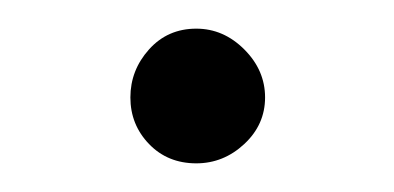

<svg xmlns="http://www.w3.org/2000/svg" viewBox="-20 -103 275 134"><path d="M71 -35Q71 -54 84 -68.5Q97 -83 117 -83Q136 -83 150.5 -68.5Q165 -54 165 -35Q165 -16 150.5 -2.5Q136 11 117 11Q97 11 84 -2.5Q71 -16 71 -35Z"/></svg>

Font: Quattrocento Sans
Style: Regular
Weight: 400
Designer: Pablo Impallari
Foundry: Pablo Impallari, Igino Marini, Brenda Gallo
Version: Version 2.000